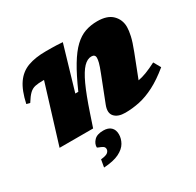

<svg xmlns="http://www.w3.org/2000/svg" viewBox="-164 -720 1157 1135"><g transform="rotate(-30 414.0 -152.0)"><path d="M48 -316.5 24.5 -322.5Q42.5 -406 74.8 -452Q107 -498 157.5 -516.5Q208 -535 280 -535Q303 -535 319.5 -534.8Q336 -534.5 353.2 -534Q370.5 -533.5 394.5 -531.5L306.5 -231.5H327Q368 -324.5 404 -384.2Q440 -444 475.2 -477.2Q510.5 -510.5 548.8 -523.8Q587 -537 632 -537Q700.5 -537 734.2 -503.2Q768 -469.5 768 -419.5Q768 -395.5 760.2 -360.5Q752.5 -325.5 730.5 -269L669.5 -112Q695.5 -116.5 725.8 -128Q756 -139.5 797 -160.5L824 -112.5Q762 -61.5 708 -33.8Q654 -6 604.5 4.5Q555 15 506.5 15Q456.5 15 433.5 -10.8Q410.5 -36.5 429.5 -85L496 -255.5Q513.5 -300 518.2 -319.2Q523 -338.5 523 -350.5Q523 -374 497.5 -374Q470 -374 443.8 -346.8Q417.5 -319.5 388.5 -256.8Q359.5 -194 323.5 -86.5L294.5 0H65.5L186.5 -393.5H179Q146.5 -393.5 125.5 -389Q104.5 -384.5 87.2 -368.2Q70 -352 48 -316.5ZM257 106.5Q257 82.5 276.8 61.5Q296.5 40.5 339.5 40.5Q373.5 40.5 391.5 57.8Q409.5 75 409.5 106Q409.5 135 393.8 162.8Q378 190.5 340 209.5Q302 228.5 235 232.5L244 181.5Q279.5 178 291.2 168Q303 158 303 145Q303 131.5 291.5 124.8Q280 118 268.5 114.2Q257 110.5 257 106.5Z"/></g></svg>

Font: Newsreader Caption ExtraBold
Style: Italic
Weight: 800
Italic angle: -17°
Designer: Hugues Gentile
Foundry: Production Type
Version: Version 1.001